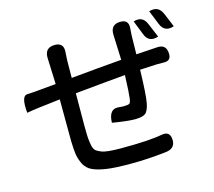

<svg xmlns="http://www.w3.org/2000/svg" viewBox="-114 -920 1227 1101"><g transform="rotate(-15 500.0 -369.5)"><path d="M33 -395Q23 -497 61 -498Q76 -497 233 -512L227 -670Q226 -730 286 -730Q337 -730 335 -679L332 -627L331 -522Q495 -538 632 -549L626 -701Q625 -761 684 -761Q732 -761 729 -713L726 -669L724 -557Q825 -563 850 -565Q906 -569 906 -509Q906 -471 868 -471H819Q803 -470 722 -466Q718 -315 709 -270Q700 -225 682 -212Q664 -199 620 -199Q577 -199 487 -214Q489 -301 556 -289L576 -288Q603 -288 611 -293Q619 -298 622 -325Q626 -352 630 -459Q565 -454 331 -431Q329 -196 332 -164Q335 -132 340 -113Q346 -94 356 -86Q366 -79 385 -71Q414 -59 501 -59Q672 -59 746 -74Q799 -83 798 -24Q796 24 738 29Q631 41 532 41Q433 41 385 33Q338 26 307 12Q277 -2 261 -30Q246 -59 240 -91Q235 -124 234 -173Q233 -222 233 -421Q79 -404 33 -395ZM758 -743Q814 -761 836 -706L871 -623Q812 -603 791 -659L758 -743ZM859 -776Q916 -794 939 -739L973 -657Q915 -637 893 -692L859 -776Z"/></g></svg>

Font: Swei Half Moon CJK TC
Style: Medium
Weight: 500
Version: Version 2.125